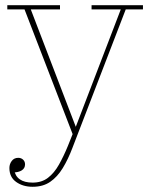

<svg xmlns="http://www.w3.org/2000/svg" viewBox="-20 -510 576 736"><path d="M105 190Q140 190 164 171.5Q188 153 206 121Q224 89 240 50L264 -10L269 -20L443 -474H331V-490H528V-474H462L258 56Q241 101 220.5 134.5Q200 168 172.5 187Q145 206 105 206ZM263 16 74 -474H8V-490H210V-474H98L272 -20ZM50 95Q61 95 68.5 102Q76 109 76 120Q76 135 63.5 143Q51 151 30 151L34 140Q38 165 56 177.5Q74 190 105 190V206Q68 206 42 187.5Q16 169 16 134Q16 119 25 107Q34 95 50 95Z"/></svg>

Font: Montagu Slab 144pt Thin
Style: Regular
Weight: 250
Version: Version 1.000